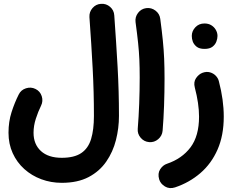

<svg xmlns="http://www.w3.org/2000/svg" viewBox="-20 -676 1221 1000"><path d="M24.3 15.4Q24.3 73.7 46.2 121.8Q68.1 169.8 106.6 204.4Q145.1 239 195.3 257.6Q245.4 276.2 301.5 276.2Q384.5 276.2 441.6 246.2Q498.7 216.1 533.5 165.5Q568.4 115 584 53.1Q599.6 -8.8 599.6 -72.3Q599.6 -201.4 592.5 -327.3Q585.4 -453.2 575.2 -595.8Q573.6 -622.8 553.3 -640.4Q533 -658 506 -656Q479.5 -654.4 461.9 -634.1Q444.2 -613.8 445.8 -586.8Q456.1 -444.2 462.6 -320.6Q469.2 -196.9 469.2 -72.3Q469.2 -0.6 454.4 48.1Q439.6 96.8 403.1 121.3Q366.6 145.9 301.5 145.9Q231.8 145.9 193.2 110.7Q154.7 75.4 154.7 15.4Q154.7 -20.9 166.7 -57.9Q178.7 -95 193.8 -125.5Q205.6 -149.4 197.3 -175.2Q189 -200.9 165 -212.6Q141.1 -224.4 115.2 -216.1Q89.2 -207.8 77.5 -183.8Q56 -141.2 40.2 -91.9Q24.3 -42.5 24.3 15.4Z M686 -560.7Q694.6 -497.3 699.3 -452.2Q704 -407.1 705.8 -365.9Q707.6 -324.7 707.6 -272.8Q707.6 -205.7 705 -135.9Q702.4 -66.2 697.4 -5.7Q695.1 20.8 712.5 41.3Q730 61.9 756.5 64.2Q783.3 66.5 804 48.9Q824.6 31.2 826.9 4.8Q831.9 -55.5 834.5 -126.2Q837 -196.9 837 -266.2Q837 -323.4 835 -369.8Q833 -416.3 828.1 -465.1Q823.2 -513.9 814.7 -578Q811.3 -604.5 789.7 -620.8Q768.2 -637.1 741.7 -633.7Q715.2 -630.2 698.9 -608.7Q682.6 -587.2 686 -560.7Z M1034.8 -296.9Q1015.4 -289.7 1001.2 -269.3Q987.1 -248.9 994.6 -220.1Q1016.7 -136 1016.7 -68.4Q1016.7 32.3 972.2 91.5Q927.6 150.6 849.7 176.9Q828.1 184.1 814.1 205.9Q800.2 227.8 809 258.1Q815.8 281.1 839.3 295.3Q862.8 309.4 891.5 300Q966.3 275 1023.6 225.6Q1080.9 176.3 1113.2 102.7Q1145.4 29.2 1145.4 -68.4Q1145.4 -156 1120 -252.6Q1116.2 -268.6 1103.9 -281.4Q1091.6 -294.2 1073.6 -299.3Q1055.7 -304.4 1034.8 -296.9ZM978.9 -489Q978.9 -473.9 984 -459.7Q989.6 -444.6 1003.9 -432.9Q1018.2 -421.3 1045.4 -421.3Q1072 -421.3 1086.7 -432.6Q1101.4 -444 1107.1 -459.8Q1112.8 -475.6 1112.8 -488.8Q1112.8 -507 1102.3 -523.4Q1094.2 -536.3 1079.8 -545Q1065.4 -553.7 1044.7 -553.7Q1016 -553.7 997.4 -533.9Q978.9 -514 978.9 -489Z"/></svg>

Font: Mikhak VF
Style: Regular
Weight: 100
Designer: Amin Abedi
Version: Version 3.001